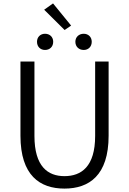

<svg xmlns="http://www.w3.org/2000/svg" viewBox="-20 -1093 756 1126"><path d="M358 13C502 13 617 -64 617 -297V-732H538V-296C538 -116 457 -60 358 -60C261 -60 182 -116 182 -296V-732H100V-297C100 -64 214 13 358 13ZM244 -800C272 -800 292 -819 292 -848C292 -876 272 -895 244 -895C217 -895 197 -876 197 -848C197 -819 217 -800 244 -800ZM359 -917 397 -943 291 -1073 239 -1036ZM471 -800C498 -800 518 -819 518 -848C518 -876 498 -895 471 -895C443 -895 422 -876 422 -848C422 -819 443 -800 471 -800Z"/></svg>

Font: ChiuKong Gothic MN Normal
Style: Regular
Weight: 350
Designer: Ryoko NISHIZUKA 西塚涼子 (kana, bopomofo & ideographs); Paul D. Hunt (Latin, Greek & Cyrillic); Sandoll Communications 산돌커뮤니
Foundry: Adobe
Version: Version 1.300